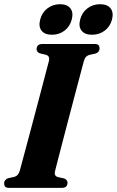

<svg xmlns="http://www.w3.org/2000/svg" viewBox="-28 -914 568 934"><path d="M239.5 -80.5Q234 -58.5 253.5 -52.5L284 -46Q300.5 -38.5 300.5 -25.5Q300.5 0 272 0H16Q2.5 0 -2.8 -6Q-8 -12 -8 -21.5Q-8 -31 -2.5 -37.5Q3 -44 11 -47L41.5 -53.5Q51.5 -56.5 57.8 -63.2Q64 -70 68.5 -84.5Q73.5 -103 84.5 -144Q95.5 -185 110 -239.2Q124.5 -293.5 140 -352Q155.5 -410.5 169.8 -464.5Q184 -518.5 194.8 -559.8Q205.5 -601 210.5 -619.5Q215 -641.5 195.5 -647.5L166 -654.5Q150 -661 150 -675Q150.5 -700 178.5 -700H433Q446.5 -700 451.5 -694Q456.5 -688 456.5 -679Q456.5 -660.5 437 -653.5L405 -646.5Q395.5 -643 389.8 -636.8Q384 -630.5 379.5 -615.5Q374.5 -597.5 363.8 -556.2Q353 -515 338.5 -460.8Q324 -406.5 308.8 -347.8Q293.5 -289 279.2 -234.8Q265 -180.5 254.5 -139.5Q244 -98.5 239.5 -80.5ZM225 -745Q189.5 -745 174 -765Q158.5 -785 167.5 -819Q176 -853 202.5 -873.2Q229 -893.5 264 -893.5Q299 -893.5 314.5 -873.2Q330 -853 321 -819Q312.5 -785.5 286.2 -765.2Q260 -745 225 -745ZM419.5 -745Q384.5 -745 368.8 -765Q353 -785 362 -819Q370.5 -853 397 -873.2Q423.5 -893.5 458.5 -893.5Q494.5 -893.5 510 -873.2Q525.5 -853 517 -819Q508 -785.5 481.8 -765.2Q455.5 -745 419.5 -745Z"/></svg>

Font: Fraunces 144pt S050
Style: Bold Italic
Weight: 700
Italic angle: -16°
Version: Version 1.000; ttfautohint (v1.8.3)